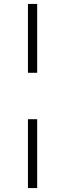

<svg xmlns="http://www.w3.org/2000/svg" viewBox="-20 -762 331 976"><path d="M122 -392V-742H169V-392ZM122 194V-156H169V194Z"/></svg>

Font: MOST Montserrat Light
Style: Regular
Weight: 300
Designer: Julieta Ulanovsky
Foundry: Julieta Ulanovsky
Version: Version 8.000;March 11, 2024;FontCreator 15.0.0.2926 64-bit